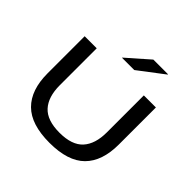

<svg xmlns="http://www.w3.org/2000/svg" viewBox="-213 -1043 1255 1255"><g transform="rotate(45 415.0 -415.5)"><path d="M415.5 16.5Q246 16.5 166 -63Q86 -142.5 86 -296.5V-639H197.5V-297.5Q197.5 -190 249.2 -133.2Q301 -76.5 415.5 -76.5Q530 -76.5 581.5 -133.2Q633 -190 633 -297.5V-639H744.5V-296.5Q744.5 -142.5 665 -63Q585.5 16.5 415.5 16.5ZM511.5 -848.5H647V-845.5L471.5 -712H358.5V-714Z"/></g></svg>

Font: Anek Latin Expanded Medium
Style: Regular
Weight: 500
Width: 7
Designer: Yesha Goshar
Foundry: Ek Type
Version: Version 1.003